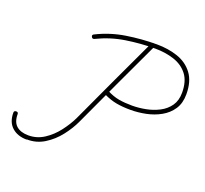

<svg xmlns="http://www.w3.org/2000/svg" viewBox="-112 -671 858 802"><g transform="rotate(20 317.5 -270.0)"><path d="M444 -549Q453 -545 449 -536Q402 -436 355.5 -336.5Q309 -237 263 -137Q247 -102 220.5 -68Q194 -34 158.5 -12Q123 10 81 9Q81 9 81 9Q81 10 81 10Q40 10 15 -12.5Q-10 -35 -10 -77Q-10 -77 -10 -77Q-10 -77 -10 -77Q-10 -86 0 -86Q9 -86 9 -77Q9 -42 28 -25.5Q47 -9 81 -9Q81 -9 81 -9Q81 -9 81 -9Q119 -9 151 -30Q183 -51 207 -82.5Q231 -114 246 -145Q292 -245 338.5 -344.5Q385 -444 432 -544Q436 -553 444 -549ZM203 -482Q194 -478 190 -487Q186 -495 195 -499Q255 -529 322 -539.5Q389 -550 456 -550Q507 -550 549.5 -535.5Q592 -521 617.5 -487Q643 -453 643 -396Q643 -356 625 -329Q607 -302 577.5 -285.5Q548 -269 513.5 -262Q479 -255 446 -255Q411 -255 383 -260Q355 -265 324 -280Q324 -280 324 -280Q324 -280 324 -280Q315 -285 319 -293Q324 -302 332 -298Q361 -283 387 -278.5Q413 -274 446 -274Q475 -274 506 -280Q537 -286 564 -300Q591 -314 607.5 -337.5Q624 -361 624 -396Q624 -447 601 -476.5Q578 -506 539.5 -518.5Q501 -531 456 -531Q391 -531 326.5 -521Q262 -511 203 -482Q203 -482 203 -482Q203 -482 203 -482Z"/></g></svg>

Font: FRB American Cursive Guidelines Arrows Extralight
Style: Italic
Weight: 200
Italic angle: -25°
Version: Version 2.0;Modular Font Editor K font №1